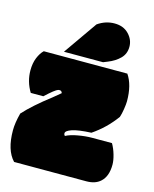

<svg xmlns="http://www.w3.org/2000/svg" viewBox="-117 -819 715 894"><g transform="rotate(15 240.0 -372.0)"><path d="M472.7 -408.7Q472.7 -395.5 468.8 -370.4Q464.8 -345.2 459.5 -330.1Q414.1 -267.6 350.6 -224.6Q288.1 -221.7 259 -211.9Q230 -202.1 230 -189.9Q230 -182.1 235.4 -178.2Q255.9 -189.5 292 -196Q328.1 -202.6 361.3 -202.6H455.6Q468.3 -180.7 476.1 -153.6Q483.9 -126.5 483.9 -106Q483.9 -49.3 453.1 -22Q428.7 0 386.2 0H38.1Q-5.4 -45.4 -5.4 -141.6Q-5.4 -176.8 7.3 -225.1Q51.8 -274.4 133.3 -336.9Q149.4 -349.6 169.4 -366.7Q166.5 -377.9 156.2 -377.9Q154.3 -377.9 149.4 -377Q135.3 -372.6 90.3 -330.6H29.8Q1 -377.9 1 -432.1Q1 -466.3 11.7 -492.7Q22.5 -519 38.1 -533.7H440.9Q472.7 -487.3 472.7 -408.7ZM338.4 -564 317.9 -555.7H129.4L242.7 -717.8Q280.3 -744.1 323.5 -744.1Q366.7 -744.1 392.3 -717.5Q418 -690.9 418 -656.7Q418 -622.6 395.5 -600.1Q373 -577.6 338.4 -564Z"/></g></svg>

Font: Modak
Style: Regular
Weight: 400
Version: Version 1.036;PS Version 1.000;hotconv 1.0.79;makeotf.lib2.5